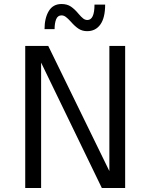

<svg xmlns="http://www.w3.org/2000/svg" viewBox="-20 -935 749 955"><path d="M602.5 0H486.5L184.5 -623.5V0H105.5V-706.5H220L524 -84V-706.5H602.5ZM413.5 -780Q389.5 -780 371.2 -791.8Q353 -803.5 332.5 -827Q317.5 -843.5 307.2 -851Q297 -858.5 286 -858.5Q267 -858.5 259.2 -839Q251.5 -819.5 251.5 -790H201.5Q201.5 -844.5 222.5 -879.8Q243.5 -915 286 -915Q314 -915 333 -902Q352 -889 370.5 -866.5Q384 -850.5 393.8 -843Q403.5 -835.5 414.5 -835.5Q450 -835.5 450 -912H503Q503 -846.5 479.2 -813.2Q455.5 -780 413.5 -780Z"/></svg>

Font: Acari Sans
Style: Regular
Weight: 400
Designer: Alfredo Marco Pradil and Stefan Peev (font) & Cristiano Sobral (main changes)
Foundry: Alfredo Marco Pradil and Stefan Peev (font) & Cristiano Sobral (main changes)
Version: Version 1.063; ttfautohint (v1.8.3)